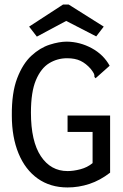

<svg xmlns="http://www.w3.org/2000/svg" viewBox="-20 -814 540 844"><path d="M277 10Q201 10 146 -29Q91 -68 61.5 -139.5Q32 -211 32 -306Q31 -406 55.5 -470Q80 -534 118 -569Q156 -604 198 -617.5Q240 -631 274 -631Q332 -630 383.5 -602Q435 -574 462 -525L408 -477L400 -470L395 -476Q396 -484 392.5 -491Q389 -498 379 -511Q358 -535 334 -546.5Q310 -558 275 -558Q232 -558 196 -536Q160 -514 138 -462Q116 -410 116 -319Q116 -193 159.5 -127.5Q203 -62 277 -62Q303 -62 333.5 -70Q364 -78 387 -97V-234H277V-306H464V-55Q420 -21 373 -5.5Q326 10 277 10ZM142 -653 108 -697 257 -794H282L436 -697L403 -654L271 -722Z"/></svg>

Font: Inconsolata Medium
Style: Regular
Weight: 500
Monospace: yes
Designer: Raph Levien, Cyreal, Brenton Simpson
Foundry: Raph Levien, Cyreal, Google
Version: Version 3.001; ttfautohint (v1.8.2.53-6de2)